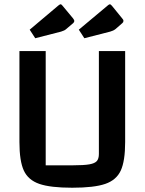

<svg xmlns="http://www.w3.org/2000/svg" viewBox="-20 -864 677 899"><path d="M71 -199V-625H194V-90H323Q373 -90 398.5 -94.5Q424 -99 433.5 -110Q443 -121 443 -143V-625H566V-199Q566 -110 545.5 -65.5Q525 -21 473 -3Q421 15 318 15Q216 15 164 -3Q112 -21 91.5 -65.5Q71 -110 71 -199ZM119 -725 253 -838Q259 -843 263 -844Q268 -844 273 -837L322 -778Q328 -770 328 -766Q328 -761 323 -756L290 -728Q283 -721 266 -716L145 -685ZM349 -725 484 -838Q488 -842 494 -844Q498 -844 504 -837L552 -778Q558 -772 558 -766Q558 -760 553 -756L521 -728Q511 -720 496 -716L375 -685Z"/></svg>

Font: Changa Medium
Style: Regular
Weight: 500
Designer: Eduardo Rodriguez Tunni
Foundry: Eduardo Rodriguez Tunni
Version: Version 2.002; ttfautohint (v1.5) -l 8 -r 50 -G 150 -x 14 -H